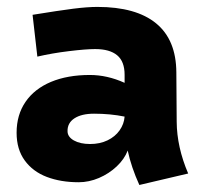

<svg xmlns="http://www.w3.org/2000/svg" viewBox="-20 -508 578 547"><path d="M377 19Q354 -31.7 343.8 -79.1Q334.5 -54.7 312.5 -33.9Q290.5 -13.2 262 -1Q233.4 11.2 204.1 11.2Q153.3 11.2 113.5 -3.9Q73.7 -19 50.5 -50.8Q27.3 -82.5 27.3 -129.9Q27.3 -180.7 52.7 -217.8Q78.1 -254.9 125.2 -274.7Q172.4 -294.4 235.8 -294.4Q285.6 -294.4 335 -272V-294.9Q335 -333 313.7 -350.6Q292.5 -368.2 251 -368.2Q225.1 -368.2 176.5 -362.3Q127.9 -356.4 86.4 -346.7L72.8 -465.8Q147.9 -478 188.7 -483.2Q229.5 -488.3 257.3 -488.3Q367.7 -488.3 424.8 -441.4Q481.9 -394.5 482.4 -301.8L483.4 -161.1Q483.9 -88.9 516.1 -13.7ZM335 -175.8Q294.4 -184.1 248 -184.1Q212.4 -184.1 192.1 -170.9Q171.9 -157.7 172.4 -134.3Q172.4 -118.2 190.4 -107.9Q208.5 -97.7 236.8 -97.7Q264.6 -97.7 286.4 -108.2Q308.1 -118.7 320.8 -136.7Q333.5 -154.8 335 -175.8Z"/></svg>

Font: Selawik
Style: Bold
Weight: 700
Designer: Aaron Bell
Foundry: Microsoft Corporation
Version: Version 1.01